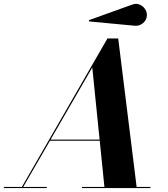

<svg xmlns="http://www.w3.org/2000/svg" viewBox="-67 -962 860 982"><path d="M619.4 -830.6 389.4 -852.3 387 -858.6 609.4 -938.5Q628.9 -945.8 646 -939Q663.1 -932.1 673.7 -917.4Q684.3 -902.6 684.3 -885.5Q684.3 -860.1 664.6 -843.8Q644.8 -827.4 619.4 -830.6ZM-47.4 -5.9H44.9L482.4 -765.1H537.6L631.8 -5.9H702.4V0H352.5V-5.9H467L443.1 -242.2H188.5L51.8 -5.9H172.4V0H-47.4ZM405 -616.9 191.7 -248H442.4Z"/></svg>

Font: Bodoni* 36
Style: Bold Italic
Weight: 700
Italic angle: -13°
Version: Version 2.000; ttfautohint (v1.8.1)